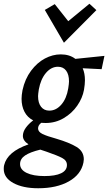

<svg xmlns="http://www.w3.org/2000/svg" viewBox="-79 -715 577 1024"><path d="M463 -346 362 -351Q374 -324 374 -287Q374 -266 369 -236Q361 -192 333 -151.5Q305 -111 261 -85Q217 -59 164 -59L141 -60Q124 -47 124 -30Q124 -12 147.5 -0.5Q171 11 222 25Q290 45 329 68.5Q368 92 368 135Q368 140 366 152Q353 216 288 252.5Q223 289 125 289Q43 289 -8 261Q-59 233 -59 186Q-59 173 -57 166Q-40 94 73 55Q43 35 43 10Q43 -12 58.5 -33.5Q74 -55 98 -73Q67 -89 51.5 -119Q36 -149 36 -188Q36 -207 41 -234Q54 -294 86.5 -337.5Q119 -381 160.5 -403Q202 -425 245 -425Q292 -425 323 -401L478 -417ZM289 -281Q289 -318 273.5 -338.5Q258 -359 230 -359Q194 -359 166 -326Q138 -293 128 -238Q124 -212 124 -202Q124 -166 140 -145.5Q156 -125 184 -125Q220 -125 248 -157Q276 -189 285 -244Q289 -270 289 -281ZM169 94Q158 91 136 83Q82 96 55 114Q28 132 28 160Q28 190 63 207Q98 224 158 224Q216 224 247 209Q278 194 278 165Q278 141 252.5 127.5Q227 114 169 94ZM160 -662 213 -693 285 -602 398 -695 435 -661 262 -487Z"/></svg>

Font: Ysabeau Semibold
Style: Italic
Weight: 600
Italic angle: -12°
Designer: Christian Thalmann (Catharsis Fonts)
Version: Version 0.003